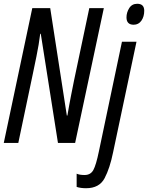

<svg xmlns="http://www.w3.org/2000/svg" viewBox="-20 -757 784 1017"><path d="M744 -700Q744 -737 707 -737Q679 -737 664.5 -714Q650 -691 650 -665Q650 -626 688 -626Q714 -626 729 -647.5Q744 -669 744 -700ZM77 0 154 -366Q160 -395 173 -458Q186 -521 193 -578H196L287 0H378L530 -714H453L372 -330Q366 -300 356 -249.5Q346 -199 337 -145H334L246 -714H151L0 0ZM579 50 703 -536H626L504 44Q489 117 474.5 143.5Q460 170 428 170Q401 170 386 163V233Q407 240 436 240Q506 240 534 187Q562 134 579 50Z"/></svg>

Font: Noto Sans Display Condensed
Style: Italic
Weight: 400
Width: 3
Designer: Monotype Design team
Foundry: Monotype Imaging Inc.
Version: 1.000